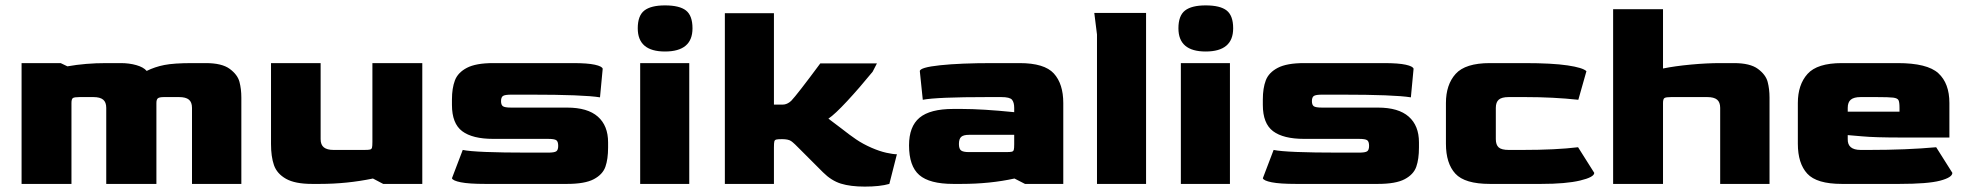

<svg xmlns="http://www.w3.org/2000/svg" viewBox="-20 -682 7300 712"><path d="M60 -448H205L230 -436Q297 -448 374 -448H428Q459 -448 485.5 -440.5Q512 -433 524 -419Q554 -434 589.5 -441Q625 -448 693 -448H743Q803 -448 832 -426.5Q861 -405 868 -378.5Q875 -352 875 -320V0H692V-282Q692 -303 680.5 -312.5Q669 -322 644 -322H588Q571 -322 565.5 -317.5Q560 -313 560 -300V0H374V-282Q374 -303 362.5 -312.5Q351 -322 326 -322H275Q256 -322 250.5 -318.5Q245 -315 245 -300V0H60Z M985 -148V-448H1169V-166Q1169 -145 1181 -135.5Q1193 -126 1217 -126H1331Q1347 -126 1352.5 -127.5Q1358 -129 1359.5 -134.5Q1361 -140 1361 -156V-448H1546V0H1401L1363 -20Q1267 0 1166 0H1137Q1074 0 1040.5 -19Q1007 -38 996 -69.5Q985 -101 985 -148Z M1656 -21 1696 -126Q1743 -116 1941 -116H2012Q2036 -116 2043 -121Q2050 -126 2050 -141Q2050 -157 2043 -162Q2036 -167 2012 -167H1809Q1732 -167 1694 -195.5Q1656 -224 1656 -293V-313Q1656 -355 1667 -384Q1678 -413 1711.5 -430.5Q1745 -448 1809 -448H2105Q2159 -448 2186 -442Q2213 -436 2215 -427L2205 -321Q2144 -331 1947 -331H1876Q1852 -331 1845 -326Q1838 -321 1838 -307Q1838 -293 1845 -288Q1852 -283 1876 -283H2083Q2159 -283 2197 -249.5Q2235 -216 2235 -154V-135Q2235 -92 2225 -63.5Q2215 -35 2182 -17.5Q2149 0 2083 0H1779Q1719 0 1689 -6Q1659 -12 1656 -21Z M2345 -577Q2345 -624 2369.5 -643Q2394 -662 2446 -662Q2500 -662 2524 -643Q2548 -624 2548 -577Q2548 -491 2446 -491Q2345 -491 2345 -577ZM2354 -448H2536V0H2354Z M3032 -43 2952 -123Q2924 -152 2913.5 -159Q2903 -166 2880 -166Q2864 -166 2858.5 -164.5Q2853 -163 2851.5 -157.5Q2850 -152 2850 -135V0H2668V-633H2850V-294H2882Q2899 -294 2914 -308Q2936 -331 3022 -447H3232L3216 -416Q3167 -356 3121.5 -307Q3076 -258 3052 -242Q3078 -223 3101 -205Q3130 -182 3155 -165Q3180 -148 3212 -134Q3242 -121 3267 -115.5Q3292 -110 3306 -110L3278 0Q3243 10 3187 10Q3134 10 3098.5 -1Q3063 -12 3032 -43Z M3351 -143Q3351 -213 3390 -245.5Q3429 -278 3515 -278H3546Q3623 -278 3741 -266V-282Q3741 -302 3733 -312Q3725 -322 3693 -322H3643Q3454 -322 3402 -312L3391 -418Q3391 -432 3466 -440Q3541 -448 3661 -448H3761Q3853 -448 3888 -409.5Q3923 -371 3923 -300V0H3781L3742 -20Q3651 0 3545 0H3515Q3427 0 3389 -33Q3351 -66 3351 -143ZM3711 -118Q3727 -118 3732.5 -119.5Q3738 -121 3739.5 -126.5Q3741 -132 3741 -147V-182H3573Q3553 -182 3544.5 -174.5Q3536 -167 3536 -148Q3536 -130 3544 -124Q3552 -118 3573 -118Z M4048 -554 4038 -634H4230V0H4048Z M4350 -577Q4350 -624 4374.5 -643Q4399 -662 4451 -662Q4505 -662 4529 -643Q4553 -624 4553 -577Q4553 -491 4451 -491Q4350 -491 4350 -577ZM4359 -448H4541V0H4359Z M4663 -21 4703 -126Q4750 -116 4948 -116H5019Q5043 -116 5050 -121Q5057 -126 5057 -141Q5057 -157 5050 -162Q5043 -167 5019 -167H4816Q4739 -167 4701 -195.5Q4663 -224 4663 -293V-313Q4663 -355 4674 -384Q4685 -413 4718.5 -430.5Q4752 -448 4816 -448H5112Q5166 -448 5193 -442Q5220 -436 5222 -427L5212 -321Q5151 -331 4954 -331H4883Q4859 -331 4852 -326Q4845 -321 4845 -307Q4845 -293 4852 -288Q4859 -283 4883 -283H5090Q5166 -283 5204 -249.5Q5242 -216 5242 -154V-135Q5242 -92 5232 -63.5Q5222 -35 5189 -17.5Q5156 0 5090 0H4786Q4726 0 4696 -6Q4666 -12 4663 -21Z M5342 -149V-300Q5342 -368 5378 -408Q5414 -448 5505 -448H5633Q5736 -448 5793 -439.5Q5850 -431 5863 -418L5833 -312Q5740 -322 5636 -322H5575Q5549 -322 5538 -312.5Q5527 -303 5527 -282V-166Q5527 -145 5537.5 -135.5Q5548 -126 5575 -126H5626Q5750 -126 5832 -136L5892 -41Q5892 -25 5839.5 -12.5Q5787 0 5695 0H5505Q5412 0 5377 -38Q5342 -76 5342 -149Z M5962 -648H6147V-428Q6191 -437 6250 -442.5Q6309 -448 6360 -448H6410Q6470 -448 6499 -426.5Q6528 -405 6535 -378.5Q6542 -352 6542 -320V0H6359V-282Q6359 -303 6347.5 -312.5Q6336 -322 6311 -322H6177Q6158 -322 6152.5 -318.5Q6147 -315 6147 -300V0H5962Z M6647 -149V-300Q6647 -368 6683 -408Q6719 -448 6810 -448H7017Q7127 -448 7168 -410.5Q7209 -373 7209 -300V-172H7034Q6931 -172 6884.5 -176.5Q6838 -181 6832 -181V-166Q6831 -126 6880 -126H6911Q7050 -126 7160 -136L7220 -41Q7220 -24 7174.5 -12Q7129 0 7023 0H6810Q6717 0 6682 -38Q6647 -76 6647 -149ZM7024 -268V-282Q7024 -304 7020 -311Q7016 -318 7000.5 -320Q6985 -322 6938 -322H6880Q6855 -322 6843.5 -312.5Q6832 -303 6832 -282V-268Z"/></svg>

Font: Gold Bold
Style: Regular
Weight: 400
Designer: jaiki
Version: Version 1.000